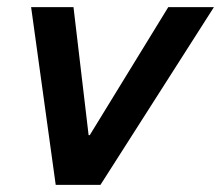

<svg xmlns="http://www.w3.org/2000/svg" viewBox="-20 -520 622 540"><path d="M136.7 0 67.5 -500H186.7L229.2 -140H232.5L453.3 -500H581.7L262.5 0Z"/></svg>

Font: Funnel Sans SemiBold
Style: Italic
Weight: 600
Italic angle: -14.036°
Designer: NORD ID, Kristian Moeller
Foundry: Dicotype
Version: Version 1.000